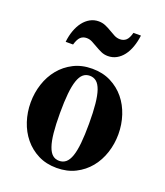

<svg xmlns="http://www.w3.org/2000/svg" viewBox="-135 -809 790 917"><g transform="rotate(20 260.0 -351.0)"><path d="M422.9 -716.8Q418.9 -685.1 409.4 -658.2Q399.9 -631.3 385 -611.8Q370.1 -592.3 350.3 -581.5Q330.6 -570.8 307.1 -570.8Q288.1 -570.8 272.2 -578.1Q256.3 -585.4 241.7 -594Q227.1 -602.5 213.1 -609.9Q199.2 -617.2 184.1 -617.2Q165.5 -617.2 153.3 -606Q141.1 -594.7 132.8 -565.9H95.2Q98.6 -597.7 108.4 -624.5Q118.2 -651.4 133.1 -670.7Q147.9 -689.9 167.7 -700.9Q187.5 -711.9 210.9 -711.9Q230 -711.9 246.1 -704.8Q262.2 -697.8 276.6 -689Q291 -680.2 304.9 -673.1Q318.8 -666 334 -666Q352.5 -666 365 -677.2Q377.4 -688.5 384.8 -716.8ZM482.9 -236.8Q482.9 -187.5 468 -142.1Q453.1 -96.7 424.6 -61.8Q396 -26.9 354.5 -5.9Q313 15.1 259.8 15.1Q206.5 15.1 165.3 -5.9Q124 -26.9 95.5 -61.8Q66.9 -96.7 52 -142.1Q37.1 -187.5 37.1 -236.8Q37.1 -286.1 52 -331.5Q66.9 -377 95.5 -411.9Q124 -446.8 165.3 -467.8Q206.5 -488.8 259.8 -488.8Q313 -488.8 354.5 -467.8Q396 -446.8 424.6 -411.9Q453.1 -377 468 -331.5Q482.9 -286.1 482.9 -236.8ZM334 -236.8Q334 -295.4 329.8 -336.4Q325.7 -377.4 316.7 -403.6Q307.6 -429.7 293.5 -441.4Q279.3 -453.1 259.8 -453.1Q240.2 -453.1 226.3 -441.4Q212.4 -429.7 203.4 -403.6Q194.3 -377.4 190.2 -336.4Q186 -295.4 186 -236.8Q186 -178.2 190.2 -137.2Q194.3 -96.2 203.4 -70.3Q212.4 -44.4 226.3 -32.7Q240.2 -21 259.8 -21Q279.3 -21 293.5 -32.7Q307.6 -44.4 316.7 -70.3Q325.7 -96.2 329.8 -137.2Q334 -178.2 334 -236.8Z"/></g></svg>

Font: Tai Heritage Pro
Style: Bold
Weight: 700
Designer: Faah Baccam, Walt Agee, Victor Gaultney, Annie Olsen, Eric Hays
Foundry: SIL International
Version: Version 2.600